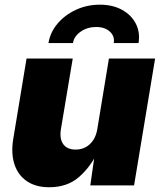

<svg xmlns="http://www.w3.org/2000/svg" viewBox="-20 -788 683 816"><path d="M189 7.8Q131.8 7.8 94 -18.1Q56.2 -43.9 41.3 -90.1Q26.4 -136.2 36.1 -196.3L92.8 -539.1H289.1L238.8 -238.3Q232.4 -198.2 248.8 -175.3Q265.1 -152.3 301.8 -152.3Q325.7 -152.3 344.7 -162.8Q363.8 -173.3 376.5 -192.9Q389.2 -212.4 393.6 -239.7L442.9 -539.1H639.2L549.8 0H363.8L383.8 -140.1H394Q363.8 -77.1 314.5 -34.7Q265.1 7.8 189 7.8ZM404.3 -768.1Q459 -768.1 498.5 -746.3Q538.1 -724.6 557.1 -687.7Q576.2 -650.9 568.8 -605H463.4Q468.3 -634.3 446.8 -653.8Q425.3 -673.3 388.7 -673.3Q351.6 -673.3 323.2 -653.8Q294.9 -634.3 290 -605H186Q193.4 -650.9 224.6 -687.7Q255.9 -724.6 302.7 -746.3Q349.6 -768.1 404.3 -768.1Z"/></svg>

Font: Inter 18pt Black
Style: Italic
Weight: 900
Italic angle: -9.3988°
Designer: Rasmus Andersson
Foundry: rsms
Version: Version 4.001;git-66647c0bb